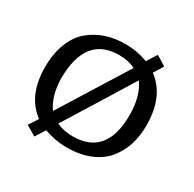

<svg xmlns="http://www.w3.org/2000/svg" viewBox="-175 -940 1194 1184"><g transform="rotate(30 422.0 -347.5)"><path d="M56 -343Q56 -441 85.5 -515Q115 -589 166.5 -631Q218 -673 280.5 -693.5Q343 -714 416 -714Q500 -714 576 -685L621 -756L691 -713L649 -645Q778 -550 778 -342Q778 -267 757.5 -203.5Q737 -140 695 -89Q653 -38 582 -9Q511 20 417 20Q338 20 257 -9Q229 37 213 61L142 19L184 -47Q56 -142 56 -343ZM177 -329Q180 -208 234 -133Q255 -167 364.5 -342.5Q474 -518 532 -611Q482 -636 416 -636Q177 -636 177 -329ZM301 -82Q352 -58 417 -58Q656 -58 656 -347Q656 -480 598 -561Q544 -472 441 -307Q338 -142 301 -82Z"/></g></svg>

Font: Coval
Style: Bold
Weight: 700
Foundry: Context Ltd
Version: Version 001.000